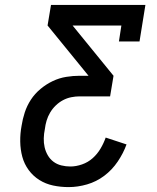

<svg xmlns="http://www.w3.org/2000/svg" viewBox="-20 -755 640 783"><path d="M260 8Q227 8 196.5 1.5Q166 -5 140.5 -21Q115 -37 97 -61.5Q79 -86 71 -115.5Q63 -145 62.5 -177.5Q62 -210 68 -242Q72 -269 81 -296.5Q90 -324 106 -348.5Q122 -373 145.5 -392.5Q169 -412 195.5 -424.5Q222 -437 250 -441.5Q278 -446 305 -446H341L174 -651L188 -735H573L549 -586H465L475 -651H276L443 -446L429 -362H305Q288 -362 270.5 -358.5Q253 -355 237 -346.5Q221 -338 207.5 -325Q194 -312 184.5 -296Q175 -280 170 -263Q165 -246 163 -229Q159 -210 158.5 -191Q158 -172 162 -154.5Q166 -137 175 -121.5Q184 -106 198 -95.5Q212 -85 230 -80.5Q248 -76 267 -76Q290 -76 314.5 -84.5Q339 -93 358 -110Q377 -127 390 -149Q403 -171 411 -194L496 -166Q483 -130 460 -96Q437 -62 405 -38Q373 -14 335 -3Q297 8 260 8Z"/></svg>

Font: Iosevka HT Medium Extended
Style: Italic
Weight: 500
Width: 7
Italic angle: -9°
Monospace: yes
Designer: Belleve Invis
Foundry: Belleve Invis
Version: Version 32.3.0; ttfautohint (v1.8.4)